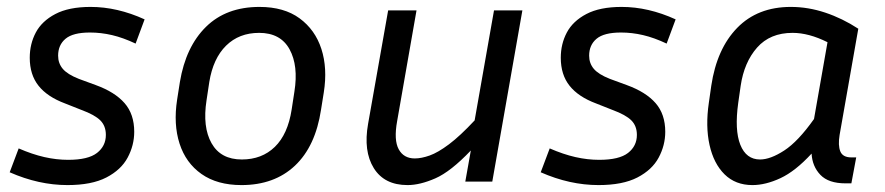

<svg xmlns="http://www.w3.org/2000/svg" viewBox="-20 -525 2557 555"><path d="M177 -63Q235 -63 260.5 -83Q286 -103 286 -135Q286 -161 270 -177Q254 -193 216 -207L168 -226Q117 -245 91.5 -277Q66 -309 66 -358Q66 -398 83.5 -431Q101 -464 140 -484.5Q179 -505 242 -505Q319 -505 398 -469L372 -399Q336 -416 304 -423.5Q272 -431 240 -431Q191 -431 169.5 -413Q148 -395 148 -364Q148 -342 161.5 -326Q175 -310 208 -297L257 -279Q312 -259 340 -227Q368 -195 368 -144Q368 -105 349 -69.5Q330 -34 287.5 -12Q245 10 175 10Q92 10 8 -27L34 -96Q73 -79 108 -71Q143 -63 177 -63Z M916 -258 908 -208Q892 -102 832.5 -46Q773 10 678 10Q608 10 562.5 -22Q517 -54 499 -110Q481 -166 492 -237L500 -288Q517 -390 575.5 -447.5Q634 -505 730 -505Q801 -505 846 -472Q891 -439 909 -383.5Q927 -328 916 -258ZM831 -260Q843 -335 817 -382.5Q791 -430 729 -430Q671 -430 633.5 -393Q596 -356 585 -288L577 -235Q565 -158 591.5 -111Q618 -64 679 -64Q737 -64 774.5 -100.5Q812 -137 823 -208Z M1325 0 1341 -90Q1283 -29 1238.5 -9.5Q1194 10 1158 10Q1091 10 1060.5 -39Q1030 -88 1044 -167L1102 -495H1184L1128 -175Q1118 -120 1132.5 -93.5Q1147 -67 1179 -67Q1198 -67 1222 -75.5Q1246 -84 1278 -108Q1310 -132 1352 -177L1408 -495H1490L1403 0Z M1712 -63Q1770 -63 1795.5 -83Q1821 -103 1821 -135Q1821 -161 1805 -177Q1789 -193 1751 -207L1703 -226Q1652 -245 1626.5 -277Q1601 -309 1601 -358Q1601 -398 1618.5 -431Q1636 -464 1675 -484.5Q1714 -505 1777 -505Q1854 -505 1933 -469L1907 -399Q1871 -416 1839 -423.5Q1807 -431 1775 -431Q1726 -431 1704.5 -413Q1683 -395 1683 -364Q1683 -342 1696.5 -326Q1710 -310 1743 -297L1792 -279Q1847 -259 1875 -227Q1903 -195 1903 -144Q1903 -105 1884 -69.5Q1865 -34 1822.5 -12Q1780 10 1710 10Q1627 10 1543 -27L1569 -96Q1608 -79 1643 -71Q1678 -63 1712 -63Z M2424 5Q2375 5 2351.5 -19.5Q2328 -44 2326 -81Q2279 -30 2236 -10Q2193 10 2155 10Q2106 10 2074.5 -21Q2043 -52 2031 -106Q2019 -160 2029 -228L2036 -277Q2052 -384 2111 -444.5Q2170 -505 2266 -505Q2316 -505 2365.5 -488.5Q2415 -472 2461 -442L2407 -135Q2402 -105 2409 -87.5Q2416 -70 2441 -70H2455L2441 5ZM2114 -228Q2103 -149 2120 -106.5Q2137 -64 2177 -64Q2207 -64 2247 -90Q2287 -116 2333 -181L2372 -403Q2318 -430 2271 -430Q2206 -430 2168.5 -387.5Q2131 -345 2121 -277Z"/></svg>

Font: Inria Sans
Style: Italic
Weight: 400
Italic angle: -10°
Designer: Black Foundry Team
Foundry: Black Foundry
Version: Version 1.2; ttfautohint (v1.8.3)